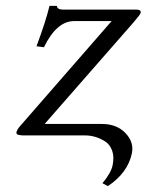

<svg xmlns="http://www.w3.org/2000/svg" viewBox="-20 -462 500 655"><path d="M232.9 -390.1Q173.3 -390.1 129.9 -300.8L104.5 -304.2Q136.2 -389.2 148.9 -441.9H173.8Q175.3 -428.7 197.3 -429.2H445.3Q453.6 -429.2 457.3 -426.5Q460.9 -423.8 459.7 -418Q458.5 -412.1 436 -386.2L132.3 -39.1H328.1Q378.4 -39.1 408.2 -7.8Q438 23.4 429.7 62Q415.5 127.9 348.1 172.9L329.6 163.1Q359.4 127 364.3 101.1Q370.1 72.8 362.5 51.8Q355 30.8 338.4 20.3Q321.8 9.8 304.7 4.9Q287.6 0 271 0H67.9Q59.1 0 54.7 -0.2Q50.3 -0.5 44.9 -1.5Q39.6 -2.4 37.6 -4.6Q35.6 -6.8 36.1 -11.2Q38.1 -20 48.8 -32.2L360.8 -390.1Z"/></svg>

Font: Linux Biolinum O
Style: Italic
Weight: 400
Italic angle: -12°
Designer: Philipp H. Poll
Foundry: Philipp H. Poll
Version: Version 1.1.3